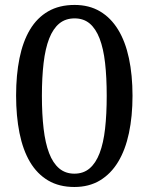

<svg xmlns="http://www.w3.org/2000/svg" viewBox="-20 -744 599 774"><path d="M514.2 -357.9Q514.2 -275.4 499.8 -207.5Q485.4 -139.6 456.1 -91.3Q426.8 -43 382.8 -16.6Q338.9 9.8 279.8 9.8Q218.3 9.8 173.8 -16.6Q129.4 -43 100.8 -91.3Q72.3 -139.6 58.6 -207.8Q44.9 -275.9 44.9 -358.9Q44.9 -441.9 58.6 -509.3Q72.3 -576.7 100.8 -624.5Q129.4 -672.4 174.1 -698.2Q218.8 -724.1 280.8 -724.1Q339.4 -724.1 383.1 -698.2Q426.8 -672.4 456.1 -624.5Q485.4 -576.7 499.8 -509Q514.2 -441.4 514.2 -357.9ZM148.9 -357.9Q148.9 -283.7 155.8 -225.3Q162.6 -167 178 -126.7Q193.4 -86.4 218.5 -65.2Q243.7 -43.9 279.8 -43.9Q316.4 -43.9 341.3 -65.2Q366.2 -86.4 381.6 -126.7Q397 -167 403.6 -225.3Q410.2 -283.7 410.2 -357.9Q410.2 -432.1 403.6 -490.2Q397 -548.3 381.6 -588.4Q366.2 -628.4 341.6 -649.2Q316.9 -669.9 280.8 -669.9Q244.1 -669.9 219 -649.2Q193.8 -628.4 178.2 -588.4Q162.6 -548.3 155.8 -490.2Q148.9 -432.1 148.9 -357.9Z"/></svg>

Font: Noto Serif
Style: Regular
Weight: 400
Designer: Monotype Design team
Foundry: Monotype Imaging Inc.
Version: Version 1.02